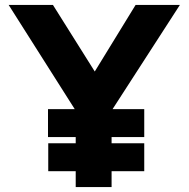

<svg xmlns="http://www.w3.org/2000/svg" viewBox="-20 -756 762 776"><path d="M175 -177H286V-202H174V-315H282L15 -736H194L363 -467L528 -736H707L435 -315H563V-202H431V-177H563V-64H431V0H286V-64H175Z"/></svg>

Font: Synthetic
Style: Bold
Weight: 700
Designer: Santiago Orozco
Foundry: Typemade
Version: Version 2.000; ttfautohint (v1.8.4.7-5d5b)